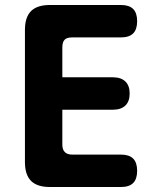

<svg xmlns="http://www.w3.org/2000/svg" viewBox="-20 -750 640 770"><path d="M230 -440H433Q465 -440 482.5 -423.5Q500 -407 500 -375Q500 -343 482.5 -326.5Q465 -310 433 -310H230V-170Q230 -150 240 -140Q250 -130 270 -130H465Q498 -130 514 -114Q530 -98 530 -65Q530 -32 514 -16Q498 0 465 0H180Q129 0 104.5 -24.5Q80 -49 80 -100V-630Q80 -681 104.5 -705.5Q129 -730 180 -730H465Q498 -730 514 -714Q530 -698 530 -665Q530 -632 514 -616Q498 -600 465 -600H270Q248 -600 239 -590.5Q230 -581 230 -560Z"/></svg>

Font: Maple Mono NL ExtraBold
Style: Regular
Weight: 800
Monospace: yes
Designer: subframe7536
Version: Version 7.000